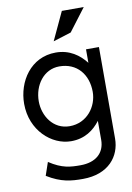

<svg xmlns="http://www.w3.org/2000/svg" viewBox="-97 -752 695 1009"><g transform="rotate(-10 251.0 -247.5)"><path d="M236 -542 332 -572 423 -692H306ZM242 -88C154 -88 104 -167 104 -245C104 -330 158 -407 242 -407C336 -407 392 -338 392 -245C392 -167 335 -88 242 -88ZM236 -482C102 -482 26 -364 26 -245C26 -103 132 -9 236 -9C309 -9 358 -45 392 -90V11C392 83 342 124 262 124C209 124 164 122 96 77L72 147C147 193 200 197 262 197C400 197 465 111 465 17V-471H396V-399C361 -444 310 -482 236 -482Z"/></g></svg>

Font: Charger
Style: Regular
Weight: 400
Designer: Jasper
Foundry: Cannot Into Space Fonts
Version: Version 0.98